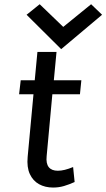

<svg xmlns="http://www.w3.org/2000/svg" viewBox="-20 -852 490 885"><path d="M225 12.5Q188 12.5 160 -3Q132 -18.5 117.5 -49.8Q103 -81 107.5 -129L136 -435.5L156.5 -417.5H68L75.5 -482H162.5L138 -459.5L152.5 -612.5H240.5L226 -459.5L205.5 -482H355L348.5 -417.5H198.5L223 -435.5L195 -132Q191.5 -98 204.8 -81.5Q218 -65 246.5 -65Q261.5 -65 278.8 -69.2Q296 -73.5 317 -82L324 -13Q298.5 -1.5 274.8 5.5Q251 12.5 225 12.5ZM400 -832.5 450.5 -784 262 -625.5 102.5 -784 163 -832.5 271.5 -728Z"/></svg>

Font: Karla Medium
Style: Italic
Weight: 500
Italic angle: -8°
Designer: Jonathan Pinhorn
Version: Version 2.001